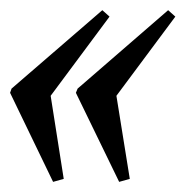

<svg xmlns="http://www.w3.org/2000/svg" viewBox="-36 -379 386 379"><path d="M-13.2 -204.1 166 -358.9 180.2 -346.2 64 -189.9 89.8 -25.9 68.8 -20 -16.1 -195.8ZM117.2 -204.1 295.9 -358.9 310.1 -346.2 193.8 -189.9 220.2 -25.9 199.2 -20 113.8 -195.8Z"/></svg>

Font: Romanesco
Style: Regular
Weight: 400
Designer: Astigmatic (AOETI)
Foundry: Astigmatic (AOETI)
Version: Version 1.000